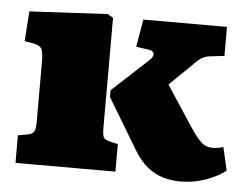

<svg xmlns="http://www.w3.org/2000/svg" viewBox="-44 -578 830 645"><g transform="rotate(5 371.5 -255.5)"><path d="M585 14Q556 14 528 6Q500 -2 475.5 -21.5Q451 -41 430 -75L326 -248V-271L445 -381Q461 -395 459 -405.5Q457 -416 441 -418L399 -424L415 -517H697V-419L652 -414Q633 -412 621 -404.5Q609 -397 593 -380L518 -307L606 -173Q629 -138 645 -123Q661 -108 685 -108Q693 -108 702 -109.5Q711 -111 720 -114L738 -36Q715 -17 673.5 -1.5Q632 14 585 14ZM29 0V-93L62 -99Q76 -101 82 -109.5Q88 -118 88 -144V-344Q88 -378 82 -389.5Q76 -401 54 -405L24 -410L31 -511L294 -525L313 -514V-145Q313 -120 317 -111.5Q321 -103 343 -98L366 -93V0Z"/></g></svg>

Font: Literata Black
Style: Regular
Weight: 900
Designer: Latin by Veronika Burian and Jose Scaglione. Greek by Irene Vlachou. Cyrillic by Vera Evstafieva.
Foundry: TypeTogether
Version: Version 3.103;gftools[0.9.29]